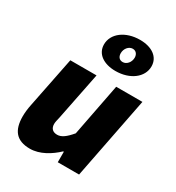

<svg xmlns="http://www.w3.org/2000/svg" viewBox="-188 -890 928 1015"><g transform="rotate(30 276.0 -383.0)"><path d="M150 12C210 12 268 -24 310 -64H314V0H444L542 -500H382L320 -180C288 -142 264 -124 238 -124C212 -124 196 -138 196 -166C196 -178 200 -192 204 -210L262 -500H102L40 -190C35 -166 32 -140 32 -118C32 -32 68 12 150 12ZM336 -570C425 -570 490 -620 490 -686C490 -744 440 -778 368 -778C279 -778 214 -728 214 -662C214 -604 265 -570 336 -570ZM346 -630C324 -630 314 -646 314 -666C314 -694 334 -718 358 -718C380 -718 390 -700 390 -682C390 -654 370 -630 346 -630Z"/></g></svg>

Font: Source Sans Pro Black
Style: Italic
Weight: 900
Italic angle: -11°
Designer: Paul D. Hunt
Foundry: Adobe Systems Incorporated
Version: Version 3.006;hotconv 1.0.111;makeotfexe 2.5.65597